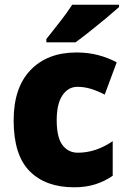

<svg xmlns="http://www.w3.org/2000/svg" viewBox="-20 -786 540 816"><path d="M295 10Q174 10 106 -58.5Q38 -127 38 -274Q38 -414 110 -488.5Q182 -563 305 -563Q354 -563 396.5 -552Q439 -541 476 -521L425 -384Q394 -400 366 -408.5Q338 -417 309 -417Q270 -417 245.5 -381Q221 -345 221 -275Q221 -202 245.5 -169.5Q270 -137 311 -137Q387 -137 459 -186V-39Q426 -16 386 -3Q346 10 295 10ZM486 -756Q466 -738 432.5 -710Q399 -682 363 -653.5Q327 -625 301 -606H177V-620Q202 -652 234 -692.5Q266 -733 287 -766H486Z"/></svg>

Font: Noto Sans Lao Looped SemiCondensed Black
Style: Regular
Weight: 900
Width: 4
Designer: Mark Frömberg, Ben Mitchell
Foundry: The Fontpad Ltd
Version: Version 1.002; ttfautohint (v1.8.4.7-5d5b)